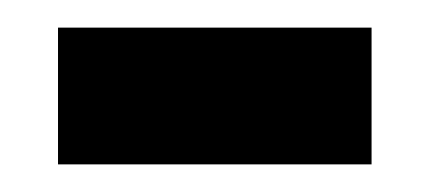

<svg xmlns="http://www.w3.org/2000/svg" viewBox="-20 -342 310 139"><path d="M22 -223V-322H249V-223Z"/></svg>

Font: Noto Serif Khmer Condensed
Style: Bold
Weight: 700
Width: 3
Designer: Danh Hong and the Monotype Design Team
Foundry: Monotype Imaging Inc.
Version: Version 2.004; ttfautohint (v1.8.4.7-5d5b)